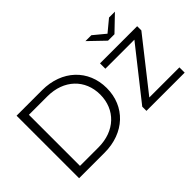

<svg xmlns="http://www.w3.org/2000/svg" viewBox="-91 -1126 1520 1520"><g transform="rotate(-45 668.5 -366.0)"><path d="M114 -700V0H399C622 0 774 -145 774 -350C774 -555 622 -700 399 -700ZM188 -636H395C579 -636 701 -518 701 -350C701 -182 579 -64 395 -64H188ZM1296 0V-59H959L1290 -479V-526H874V-466H1199L868 -47V0ZM1046 -608H1118L1247 -732H1181L1082 -650L983 -732H917Z"/></g></svg>

Font: Malon Grotesk
Style: Regular
Weight: 400
Designer: Julieta Ulanovsky
Foundry: Julieta Ulanovsky
Version: Version 7.200